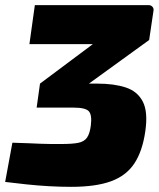

<svg xmlns="http://www.w3.org/2000/svg" viewBox="-41 -710 615 744"><path d="M235 14Q192 14 148.5 11.5Q105 9 62 4.5Q19 0 -21 -5L7 -157Q42 -156 68 -155Q94 -154 115 -153Q136 -152 156 -152Q176 -152 198 -152Q239 -152 262 -156.5Q285 -161 296 -176.5Q307 -192 311 -224Q316 -264 303.5 -278.5Q291 -293 244 -293H101L114 -386L379 -584L458 -539H73L94 -690H536Q544 -690 549.5 -684Q555 -678 554 -670L537 -555L240 -340L234 -386H336Q401 -386 446.5 -371Q492 -356 512.5 -316Q533 -276 522 -201Q511 -124 479.5 -76.5Q448 -29 389 -7.5Q330 14 235 14Z"/></svg>

Font: Exo 2 Black
Style: Italic
Weight: 900
Italic angle: -8°
Designer: Natanael Gama
Foundry: Natanael Gama
Version: Version 2.010